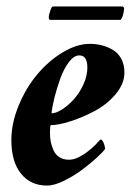

<svg xmlns="http://www.w3.org/2000/svg" viewBox="-20 -576 425 602"><path d="M358.4 -513.7H135.7Q132.8 -516.6 132.8 -522.5Q132.8 -528.3 137.5 -542Q142.1 -555.7 145.5 -555.7H364.3Q365.7 -555.7 367.4 -553.7Q369.1 -551.8 369.1 -548.8Q369.1 -543 366.2 -531.2Q363.3 -519.5 358.4 -513.7ZM261.7 -438.5Q281.7 -438.5 299.8 -433.8Q317.9 -429.2 334.2 -419.4Q350.6 -409.7 360.4 -391.4Q370.1 -373 370.1 -348.6Q370.1 -313.5 342.8 -281Q315.4 -248.5 276.9 -228Q238.3 -207.5 200.7 -195.6Q163.1 -183.6 138.7 -183.6Q136.7 -177.7 136.7 -159.2Q136.7 -144 139.4 -130.6Q142.1 -117.2 148.2 -104Q154.3 -90.8 166.5 -83Q178.7 -75.2 196.3 -75.2Q203.1 -75.2 210.9 -77.1Q218.8 -79.1 226.1 -82.8Q233.4 -86.4 240.7 -90.8Q248 -95.2 254.6 -100.6Q261.2 -106 267.1 -110.8Q272.9 -115.7 278.1 -120.8Q283.2 -126 286.1 -129.4Q289.1 -132.8 292 -135.7L294.9 -138.7Q300.8 -138.7 305.2 -127.2Q309.6 -115.7 309.6 -109.4Q304.2 -100.6 283.9 -82Q263.7 -63.5 237.3 -43.7Q210.9 -23.9 180.2 -9Q149.4 5.9 127.9 5.9Q75.7 5.9 45.7 -31.7Q15.6 -69.3 15.6 -136.7Q15.6 -189.5 38.3 -244.6Q61 -299.8 96.2 -342Q131.3 -384.3 176 -411.4Q220.7 -438.5 261.7 -438.5ZM141.6 -220.7Q155.8 -220.7 175 -233.2Q194.3 -245.6 211.9 -265.1Q229.5 -284.7 241.7 -311.5Q253.9 -338.4 253.9 -364.3Q253.9 -402.3 228.5 -402.3Q211.9 -402.3 196 -381.3Q180.2 -360.4 169.2 -330.1Q158.2 -299.8 150.9 -270.5Q143.6 -241.2 141.6 -220.7Z"/></svg>

Font: Amiri
Style: Bold Slanted
Weight: 700
Italic angle: 9°
Designer: Khaled Hosny
Version: Version 000.107